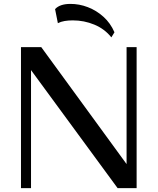

<svg xmlns="http://www.w3.org/2000/svg" viewBox="-20 -974 816 994"><path d="M88.6 0V-730H193.6L672.1 -74.1L635.3 -47.2V-730H687.3V0H588.9L119.1 -640.4L140.6 -647.6V0ZM556.5 -780.6Q521.5 -824.5 468.4 -846.5Q415.4 -868.5 356.9 -868.5Q333.8 -868.5 314.3 -865.2Q294.8 -861.9 279.6 -854L265.1 -926.9Q289.7 -953.4 343.3 -953.8Q390.3 -954.1 434.8 -936.9Q479.4 -919.8 515.6 -887.1Q551.9 -854.5 572.6 -806.9Z"/></svg>

Font: Savate ExtraLight
Style: Regular
Weight: 200
Designer: Max Esnée
Foundry: Plomb Type
Version: Version 2.000